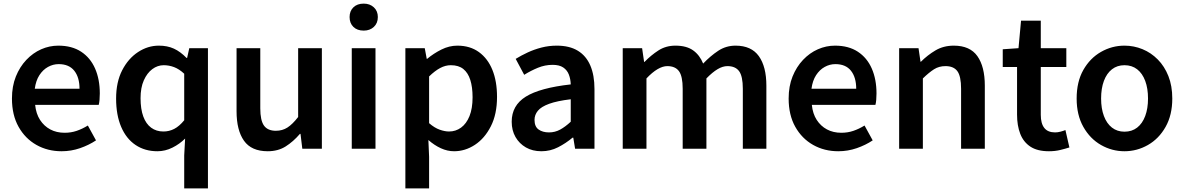

<svg xmlns="http://www.w3.org/2000/svg" viewBox="-20 -821 6538 1060"><path d="M320 14Q243 14 181 -21Q119 -56 82.5 -121Q46 -186 46 -277Q46 -345 67.5 -398.5Q89 -452 125.5 -490.5Q162 -529 207.5 -549Q253 -569 302 -569Q377 -569 428 -535.5Q479 -502 505 -442.5Q531 -383 531 -305Q531 -286 529.5 -269.5Q528 -253 525 -242H174Q179 -193 201 -159Q223 -125 257.5 -106.5Q292 -88 337 -88Q372 -88 403 -98.5Q434 -109 465 -128L510 -46Q471 -20 422 -3Q373 14 320 14ZM172 -331H419Q419 -394 390 -430.5Q361 -467 304 -467Q273 -467 245 -451.5Q217 -436 197.5 -406Q178 -376 172 -331Z M997 219V37L1002 -56Q972 -26 932 -6Q892 14 849 14Q780 14 728.5 -20.5Q677 -55 649 -120.5Q621 -186 621 -277Q621 -368 654.5 -433Q688 -498 742 -533.5Q796 -569 857 -569Q904 -569 940 -552.5Q976 -536 1010 -501H1013L1025 -555H1128V219ZM882 -95Q914 -95 942 -109.5Q970 -124 997 -157V-414Q969 -440 941 -450.5Q913 -461 884 -461Q850 -461 821 -439.5Q792 -418 774 -377.5Q756 -337 756 -279Q756 -219 771 -178Q786 -137 814.5 -116Q843 -95 882 -95Z M1458 14Q1368 14 1327 -44Q1286 -102 1286 -207V-555H1417V-223Q1417 -156 1437.5 -127.5Q1458 -99 1503 -99Q1539 -99 1567 -117Q1595 -135 1626 -175V-555H1757V0H1649L1639 -82H1636Q1599 -39 1557 -12.5Q1515 14 1458 14Z M1922 0V-555H2053V0ZM1988 -652Q1952 -652 1931 -672.5Q1910 -693 1910 -727Q1910 -760 1931 -780.5Q1952 -801 1988 -801Q2022 -801 2044 -780.5Q2066 -760 2066 -727Q2066 -693 2044 -672.5Q2022 -652 1988 -652Z M2218 219V-555H2325L2336 -496H2338Q2374 -526 2417 -547.5Q2460 -569 2505 -569Q2575 -569 2624 -533.5Q2673 -498 2698.5 -435Q2724 -372 2724 -286Q2724 -191 2690 -124Q2656 -57 2602 -21.5Q2548 14 2487 14Q2450 14 2414 -2.5Q2378 -19 2345 -48L2349 45V219ZM2459 -95Q2496 -95 2525.5 -116.5Q2555 -138 2572 -180Q2589 -222 2589 -284Q2589 -340 2576.5 -379.5Q2564 -419 2538 -440Q2512 -461 2469 -461Q2439 -461 2410 -445.5Q2381 -430 2349 -399V-141Q2379 -115 2407.5 -105Q2436 -95 2459 -95Z M2969 14Q2920 14 2883.5 -7Q2847 -28 2826 -64.5Q2805 -101 2805 -149Q2805 -239 2883 -287.5Q2961 -336 3131 -355Q3130 -385 3120.5 -409.5Q3111 -434 3089.5 -448.5Q3068 -463 3031 -463Q2989 -463 2950 -447Q2911 -431 2874 -408L2827 -496Q2858 -515 2893.5 -531.5Q2929 -548 2969.5 -558.5Q3010 -569 3054 -569Q3124 -569 3170 -541Q3216 -513 3239 -459.5Q3262 -406 3262 -329V0H3155L3145 -61H3141Q3104 -30 3061 -8Q3018 14 2969 14ZM3011 -90Q3044 -90 3072.5 -105.5Q3101 -121 3131 -149V-273Q3056 -264 3012 -248Q2968 -232 2949.5 -209.5Q2931 -187 2931 -159Q2931 -122 2953.5 -106Q2976 -90 3011 -90Z M3418 0V-555H3525L3536 -479H3538Q3574 -516 3615 -542.5Q3656 -569 3709 -569Q3770 -569 3806.5 -543Q3843 -517 3862 -470Q3902 -512 3945 -540.5Q3988 -569 4041 -569Q4128 -569 4169.5 -511Q4211 -453 4211 -348V0H4081V-331Q4081 -400 4060.5 -428Q4040 -456 3996 -456Q3970 -456 3941.5 -439Q3913 -422 3880 -388V0H3749V-331Q3749 -400 3728.5 -428Q3708 -456 3664 -456Q3639 -456 3610 -439Q3581 -422 3549 -388V0Z M4608 14Q4531 14 4469 -21Q4407 -56 4370.5 -121Q4334 -186 4334 -277Q4334 -345 4355.5 -398.5Q4377 -452 4413.5 -490.5Q4450 -529 4495.5 -549Q4541 -569 4590 -569Q4665 -569 4716 -535.5Q4767 -502 4793 -442.5Q4819 -383 4819 -305Q4819 -286 4817.5 -269.5Q4816 -253 4813 -242H4462Q4467 -193 4489 -159Q4511 -125 4545.5 -106.5Q4580 -88 4625 -88Q4660 -88 4691 -98.5Q4722 -109 4753 -128L4798 -46Q4759 -20 4710 -3Q4661 14 4608 14ZM4460 -331H4707Q4707 -394 4678 -430.5Q4649 -467 4592 -467Q4561 -467 4533 -451.5Q4505 -436 4485.5 -406Q4466 -376 4460 -331Z M4944 0V-555H5051L5062 -480H5064Q5101 -517 5145 -543Q5189 -569 5246 -569Q5335 -569 5376 -511Q5417 -453 5417 -348V0H5286V-331Q5286 -400 5265.5 -428Q5245 -456 5200 -456Q5164 -456 5136.5 -438.5Q5109 -421 5075 -388V0Z M5771 14Q5707 14 5668.5 -11.5Q5630 -37 5612.5 -82.5Q5595 -128 5595 -188V-451H5516V-549L5603 -555L5617 -707H5726V-555H5867V-451H5726V-187Q5726 -139 5745.5 -114.5Q5765 -90 5805 -90Q5819 -90 5834.5 -94Q5850 -98 5862 -103L5884 -7Q5862 0 5833.5 7Q5805 14 5771 14Z M6188 14Q6119 14 6058.5 -20.5Q5998 -55 5961 -120.5Q5924 -186 5924 -277Q5924 -370 5961 -435Q5998 -500 6058.5 -534.5Q6119 -569 6188 -569Q6240 -569 6287.5 -549.5Q6335 -530 6372 -492.5Q6409 -455 6430.5 -401Q6452 -347 6452 -277Q6452 -186 6415 -120.5Q6378 -55 6317.5 -20.5Q6257 14 6188 14ZM6188 -94Q6229 -94 6258 -116.5Q6287 -139 6302.5 -180.5Q6318 -222 6318 -277Q6318 -333 6302.5 -374.5Q6287 -416 6258 -438.5Q6229 -461 6188 -461Q6148 -461 6119 -438.5Q6090 -416 6074.5 -374.5Q6059 -333 6059 -277Q6059 -222 6074.5 -180.5Q6090 -139 6119 -116.5Q6148 -94 6188 -94Z"/></svg>

Font: Noto Sans KR Thin SemiBold
Style: Regular
Weight: 600
Version: Version 2.004-H2;hotconv 1.0.118;makeotfexe 2.5.65603